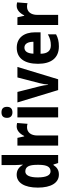

<svg xmlns="http://www.w3.org/2000/svg" viewBox="864 -1665 811 2579"><g transform="rotate(-90 1269.5 -375.5)"><path d="M214 10C275 10 311 -16 342 -63H349L370 0H477V-760H342V-575C342 -547 345 -512 348 -477H343C314 -528 271 -557 212 -557C105 -557 39 -454 39 -273C39 -93 104 10 214 10ZM257 -102C205 -102 176 -159 176 -274C176 -383 204 -441 256 -441C320 -441 345 -390 345 -283V-256C344 -151 318 -102 257 -102Z M861 -557C802 -557 758 -509 733 -456H727L707 -547H603V0H739V-279C739 -369 784 -418 850 -418C867 -418 883 -416 896 -411L907 -551C891 -555 875 -557 861 -557Z M1050 -761C1003 -761 976 -739 976 -687C976 -637 1005 -614 1050 -614C1096 -614 1124 -637 1124 -687C1124 -738 1098 -761 1050 -761ZM1118 -547H982V0H1118Z M1349 0H1494L1660 -547H1519L1441 -246C1432 -204 1424 -166 1423 -135H1419C1416 -174 1409 -213 1399 -251L1324 -547H1183Z M1918 -556C1780 -556 1702 -456 1702 -270C1702 -92 1781 10 1936 10C2001 10 2051 -2 2098 -28V-138C2047 -109 2003 -98 1950 -98C1876 -98 1838 -144 1837 -236H2125V-309C2125 -462 2049 -556 1918 -556ZM1920 -453C1971 -453 1998 -405 1998 -332H1838C1841 -417 1873 -453 1920 -453Z M2481 -557C2422 -557 2378 -509 2353 -456H2347L2327 -547H2223V0H2359V-279C2359 -369 2404 -418 2470 -418C2487 -418 2503 -416 2516 -411L2527 -551C2511 -555 2495 -557 2481 -557Z"/></g></svg>

Font: Noto Sans Armenian Condensed
Style: Regular
Weight: 400
Width: 3
Designer: Monotype Design Team
Foundry: Monotype Imaging Inc.
Version: Version 2.008